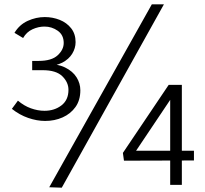

<svg xmlns="http://www.w3.org/2000/svg" viewBox="-20 -856 951 889"><path d="M189 -296Q151 -296 110.5 -310Q70 -324 35 -352L63 -390Q91 -366 123 -354.5Q155 -343 186 -343Q232 -343 264.5 -368Q297 -393 297 -440Q297 -475 268.5 -503Q240 -531 178 -531H129V-574H159Q219 -574 247 -600Q275 -626 275 -657Q275 -694 247.5 -713.5Q220 -733 186 -733Q158 -733 130.5 -720.5Q103 -708 87 -680L47 -704Q70 -742 108.5 -759.5Q147 -777 187 -777Q224 -777 256.5 -764Q289 -751 309.5 -725Q330 -699 330 -661Q330 -633 314.5 -607.5Q299 -582 268.5 -566Q238 -550 191 -550V-561Q246 -561 281.5 -543.5Q317 -526 334.5 -498Q352 -470 352 -438Q352 -392 329.5 -360.5Q307 -329 270 -312.5Q233 -296 189 -296ZM739 -836H683L208 11L266 13ZM768 0V-416H783L602 -146L590 -158H878V-113L554 -112L549 -148L761 -463H822V0Z"/></svg>

Font: Yaldevi ExtraLight Light
Style: Regular
Weight: 300
Version: Version 1.100